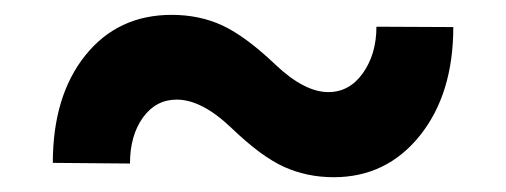

<svg xmlns="http://www.w3.org/2000/svg" viewBox="-20 -424 688 261"><path d="M596.2 -387.2Q596.2 -296.4 550.8 -239.7Q505.4 -183.1 433.6 -183.1Q397.5 -183.1 366.5 -197Q335.4 -210.9 294.9 -249.8Q254.4 -288.6 220.2 -288.6Q191.9 -288.6 174.3 -264.2Q156.7 -239.7 156.7 -201.7L51.8 -202.6Q51.8 -293.5 95.9 -348.6Q140.1 -403.8 213.4 -403.8Q251.5 -403.8 282.7 -389.2Q314 -374.5 353.8 -336.7Q393.6 -298.8 426.3 -298.8Q455.1 -298.8 473.4 -324.7Q491.7 -350.6 491.7 -387.7Z"/></svg>

Font: RobotoDraft
Style: Bold
Weight: 700
Version: Version 2.001150; 2014